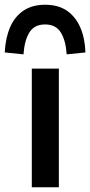

<svg xmlns="http://www.w3.org/2000/svg" viewBox="-44 -789 380 809"><path d="M90 0V-500H204V0ZM55 -560 -24 -568Q-21 -628 -2 -673Q17 -718 54 -743.5Q91 -769 146 -769Q202 -769 238.5 -743.5Q275 -718 294.5 -673Q314 -628 316 -568L237 -560Q233 -619 212 -652.5Q191 -686 146 -686Q101 -686 80 -652.5Q59 -619 55 -560Z"/></svg>

Font: Nunito Sans 6pt SemiBold
Style: Regular
Weight: 600
Version: Version 3.101;gftools[0.9.27]